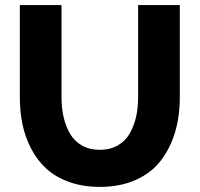

<svg xmlns="http://www.w3.org/2000/svg" viewBox="-20 -730 787 756"><path d="M373 5.9Q306.6 5.9 253.2 -13.2Q199.7 -32.2 163.8 -64.7Q127.9 -97.2 103.8 -142.6Q79.6 -188 68.8 -239Q58.1 -290 58.1 -347.2V-710H222.2V-347.2Q222.2 -304.7 230.5 -268.8Q238.8 -232.9 255.9 -203.4Q272.9 -173.8 303 -157Q333 -140.1 373 -140.1Q413.6 -140.1 443.8 -157.5Q474.1 -174.8 491 -204.8Q507.8 -234.9 515.9 -270.3Q523.9 -305.7 523.9 -347.2V-710H688V-347.2Q688 -272 669.2 -209Q650.4 -146 613 -97.4Q575.7 -48.8 514.4 -21.5Q453.1 5.9 373 5.9Z"/></svg>

Font: Raleway-v4020 ExtraBold
Style: Regular
Weight: 800
Designer: Matt McInerney, Pablo Impallari, Rodrigo Fuenzalida
Foundry: Matt McInerney, Pablo Impallari, Rodrigo Fuenzalida
Version: Version 4.020;PS 004.020;hotconv 1.0.88;makeotf.lib2.5.64775